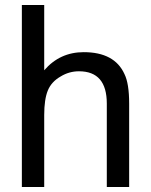

<svg xmlns="http://www.w3.org/2000/svg" viewBox="-20 -753 609 773"><path d="M68 0V-733H158V-470Q221 -543 317 -543Q441 -543 481 -455Q500 -417 500 -336V0H410V-336Q410 -466 298 -466Q258 -466 224 -445Q187 -424 172.5 -388.5Q158 -353 158 -290V0Z"/></svg>

Font: MongolianScript
Style: Regular
Weight: 400
Designer: Bolorsoft LLC, NUM
Foundry: Bolorsoft LLC
Version: Version 3.2